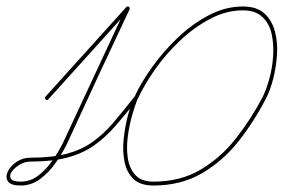

<svg xmlns="http://www.w3.org/2000/svg" viewBox="-41 -567 876 593"><path d="M108 -260Q104 -256 100 -260Q96 -264 100 -269Q162 -338 224.5 -407Q287 -476 349 -545Q353 -549 357 -546Q361 -543 359 -538Q310 -434 261.5 -330Q213 -226 165 -121Q152 -95 131.5 -65Q111 -35 83.5 -14.5Q56 6 23 6Q-8 6 -16.5 -7Q-25 -20 -17 -37Q-9 -54 10 -67Q29 -80 53 -80Q119 -80 164.5 -92Q210 -104 244 -128Q278 -152 308 -187Q338 -222 374 -268Q378 -273 383 -269Q387 -266 384 -261Q347 -214 315.5 -178Q284 -142 249 -117.5Q214 -93 167.5 -80.5Q121 -68 53 -68Q36 -68 20 -58.5Q4 -49 -4.5 -37Q-13 -25 -7.5 -15.5Q-2 -6 23 -6Q54 -6 79 -26Q104 -46 123 -74Q142 -102 154 -127Q202 -231 251 -335Q300 -439 348 -543Q350 -548 356 -544Q361 -541 358 -537Q296 -468 233.5 -399Q171 -330 108 -260Q108 -260 108 -260Q108 -260 108 -260ZM374 -267Q376 -272 381 -270Q387 -268 384 -262Q376 -242 367 -210.5Q358 -179 353.5 -143.5Q349 -108 354 -77Q359 -46 377.5 -26Q396 -6 433 -6Q516 -6 578.5 -43Q641 -80 688 -140Q735 -200 770 -267Q781 -289 790.5 -322.5Q800 -356 802.5 -393Q805 -430 798 -462Q791 -494 769.5 -514.5Q748 -535 709 -535Q658 -535 608.5 -509Q559 -483 515.5 -442Q472 -401 438.5 -353.5Q405 -306 385 -263Q385 -263 385 -263Q385 -263 385 -263Q383 -258 377 -261Q372 -263 375 -269Q395 -313 430 -361.5Q465 -410 509.5 -452Q554 -494 605 -520.5Q656 -547 709 -547Q752 -547 775.5 -525.5Q799 -504 808 -470.5Q817 -437 814.5 -398Q812 -359 802.5 -322.5Q793 -286 780 -262Q744 -192 696 -131Q648 -70 583 -32Q518 6 433 6Q392 6 371 -14.5Q350 -35 343.5 -68Q337 -101 341 -138.5Q345 -176 354 -210Q363 -244 374 -267Q374 -267 374 -267Q374 -267 374 -267Z"/></svg>

Font: FRB American Cursive Thin
Style: Italic
Weight: 100
Italic angle: -25°
Version: Version 2.0;Modular Font Editor K font №1